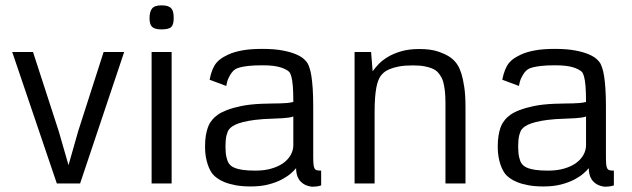

<svg xmlns="http://www.w3.org/2000/svg" viewBox="-20 -689 2373 721"><path d="M25.9 -493.7H104L200.7 -195.8L237.3 -68.8L273.4 -195.8L369.1 -493.7H446.3L280.8 0H193.4Z M549.3 0V-493.7H624.5V0ZM586.4 -668.9Q601.1 -668.9 610.1 -665.8Q619.1 -662.6 624 -656.5Q628.9 -650.4 630.6 -641.4Q632.3 -632.3 632.3 -620.6Q632.3 -597.2 623.3 -587.9Q614.3 -578.6 586.4 -578.6Q561.5 -578.6 551.5 -587.9Q541.5 -597.2 541.5 -620.6Q541.5 -644.5 550.8 -656.7Q560.1 -668.9 586.4 -668.9Z M829.6 -366.2 767.1 -389.6Q771.5 -412.1 777.8 -427.5Q784.2 -442.9 793 -453.4Q801.8 -463.9 813 -470.9Q824.2 -478 837.9 -484.4Q857.9 -493.7 888.4 -499.5Q918.9 -505.4 964.8 -505.4Q1009.8 -505.4 1040.8 -499.5Q1071.8 -493.7 1091.6 -485.1Q1111.3 -476.6 1121.6 -467Q1131.8 -457.5 1135.7 -450.2Q1139.2 -443.4 1142.8 -432.4Q1146.5 -421.4 1149.4 -403.1Q1152.3 -384.8 1154.3 -356.9Q1156.2 -329.1 1156.2 -288.6V-103Q1156.2 -84 1157.2 -73Q1158.2 -62 1161.1 -56.6Q1164.1 -51.3 1169.9 -49.8Q1175.8 -48.3 1186 -48.3V7.3Q1176.3 10.3 1168.5 11.2Q1160.6 12.2 1151.9 12.2Q1132.8 9.8 1120.8 2.2Q1108.9 -5.4 1102.5 -15.4Q1096.2 -25.4 1094 -36.6Q1091.8 -47.9 1091.8 -57.6Q1085.4 -49.3 1072 -37.6Q1058.6 -25.9 1037.8 -14.9Q1017.1 -3.9 988 3.7Q959 11.2 921.4 11.2Q889.2 11.2 864.7 6.6Q840.3 2 823 -5.1Q805.7 -12.2 794.7 -20.5Q783.7 -28.8 778.3 -35.6Q774.4 -40.5 769.5 -49.3Q764.6 -58.1 760.3 -70.8Q755.9 -83.5 752.9 -100.1Q750 -116.7 750 -137.7Q750 -162.6 752.9 -179.7Q755.9 -196.8 760 -208.7Q764.2 -220.7 769 -228Q773.9 -235.4 777.8 -240.2Q784.2 -248 797.1 -257.6Q810.1 -267.1 832 -275.6Q854 -284.2 886 -290.8Q918 -297.4 962.4 -299.3Q984.4 -300.3 1001.2 -300.3Q1018.1 -300.3 1032 -300.8Q1045.9 -301.3 1057.9 -302.2Q1069.8 -303.2 1081.5 -306.2Q1081.5 -343.3 1079.6 -366Q1077.6 -388.7 1074.2 -401.1Q1070.8 -413.6 1066.4 -418.5Q1062 -423.3 1057.1 -425.8Q1054.2 -427.2 1048.6 -430.2Q1043 -433.1 1032.7 -436.3Q1022.5 -439.5 1006.1 -441.7Q989.7 -443.8 965.8 -443.8Q932.6 -443.8 912.6 -441.4Q892.6 -439 881.3 -436Q868.7 -432.6 863.3 -428.7Q856 -424.3 849.6 -415.5Q844.2 -408.2 838.4 -396.2Q832.5 -384.3 829.6 -366.2ZM1081.5 -144V-251.5Q1072.8 -248.5 1063.2 -247.3Q1053.7 -246.1 1041 -245.1Q1028.3 -244.1 1010.5 -243.7Q992.7 -243.2 967.8 -241.7Q935.5 -239.3 913.3 -235.1Q891.1 -231 876.5 -225.8Q861.8 -220.7 853.5 -215.1Q845.2 -209.5 840.8 -204.1Q835 -197.3 830.8 -181.4Q826.7 -165.5 826.7 -139.2Q826.7 -114.7 830.3 -99.1Q834 -83.5 837.9 -77.6Q840.8 -72.8 846.2 -67.6Q851.6 -62.5 862.5 -58.1Q873.5 -53.7 891.8 -51Q910.2 -48.3 939.5 -48.3Q973.6 -48.3 1000 -56.2Q1026.4 -64 1044.4 -77.1Q1062.5 -90.3 1072 -107.7Q1081.5 -125 1081.5 -144Z M1699.2 -443.4Q1707 -431.2 1713.4 -410.2Q1718.8 -392.1 1723.4 -362.1Q1728 -332 1728 -286.6V0H1652.8V-301.3Q1652.8 -330.6 1650.4 -349.4Q1647.9 -368.2 1644.8 -379.9Q1641.6 -391.6 1637.9 -397.7Q1634.3 -403.8 1632.3 -407.2Q1628.4 -413.1 1622.1 -419.7Q1615.7 -426.3 1604 -431.4Q1592.3 -436.5 1574.7 -439.9Q1557.1 -443.4 1530.8 -443.4Q1500 -443.4 1478.8 -439.5Q1457.5 -435.5 1443.1 -429.4Q1428.7 -423.3 1420.7 -416Q1412.6 -408.7 1408.2 -401.9Q1403.8 -395 1399.9 -385Q1396 -375 1393.1 -359.1Q1390.1 -343.3 1388.4 -320.8Q1386.7 -298.3 1386.7 -266.1V0H1311.5V-493.7H1373.5L1379.4 -421.4Q1388.2 -434.1 1402.3 -448.7Q1416.5 -463.4 1437.5 -475.8Q1458.5 -488.3 1487.3 -496.6Q1516.1 -504.9 1554.7 -504.9Q1598.1 -504.9 1626.2 -495.1Q1654.3 -485.4 1670.4 -474.1Q1689.5 -460.4 1699.2 -443.4Z M1928.7 -366.2 1866.2 -389.6Q1870.6 -412.1 1877 -427.5Q1883.3 -442.9 1892.1 -453.4Q1900.9 -463.9 1912.1 -470.9Q1923.3 -478 1937 -484.4Q1957 -493.7 1987.5 -499.5Q2018.1 -505.4 2064 -505.4Q2108.9 -505.4 2139.9 -499.5Q2170.9 -493.7 2190.7 -485.1Q2210.4 -476.6 2220.7 -467Q2231 -457.5 2234.9 -450.2Q2238.3 -443.4 2241.9 -432.4Q2245.6 -421.4 2248.5 -403.1Q2251.5 -384.8 2253.4 -356.9Q2255.4 -329.1 2255.4 -288.6V-103Q2255.4 -84 2256.3 -73Q2257.3 -62 2260.3 -56.6Q2263.2 -51.3 2269 -49.8Q2274.9 -48.3 2285.2 -48.3V7.3Q2275.4 10.3 2267.6 11.2Q2259.8 12.2 2251 12.2Q2231.9 9.8 2220 2.2Q2208 -5.4 2201.7 -15.4Q2195.3 -25.4 2193.1 -36.6Q2190.9 -47.9 2190.9 -57.6Q2184.6 -49.3 2171.1 -37.6Q2157.7 -25.9 2137 -14.9Q2116.2 -3.9 2087.2 3.7Q2058.1 11.2 2020.5 11.2Q1988.3 11.2 1963.9 6.6Q1939.5 2 1922.1 -5.1Q1904.8 -12.2 1893.8 -20.5Q1882.8 -28.8 1877.4 -35.6Q1873.5 -40.5 1868.7 -49.3Q1863.8 -58.1 1859.4 -70.8Q1855 -83.5 1852.1 -100.1Q1849.1 -116.7 1849.1 -137.7Q1849.1 -162.6 1852.1 -179.7Q1855 -196.8 1859.1 -208.7Q1863.3 -220.7 1868.2 -228Q1873 -235.4 1877 -240.2Q1883.3 -248 1896.2 -257.6Q1909.2 -267.1 1931.2 -275.6Q1953.1 -284.2 1985.1 -290.8Q2017.1 -297.4 2061.5 -299.3Q2083.5 -300.3 2100.3 -300.3Q2117.2 -300.3 2131.1 -300.8Q2145 -301.3 2157 -302.2Q2168.9 -303.2 2180.7 -306.2Q2180.7 -343.3 2178.7 -366Q2176.8 -388.7 2173.3 -401.1Q2169.9 -413.6 2165.5 -418.5Q2161.1 -423.3 2156.2 -425.8Q2153.3 -427.2 2147.7 -430.2Q2142.1 -433.1 2131.8 -436.3Q2121.6 -439.5 2105.2 -441.7Q2088.9 -443.8 2064.9 -443.8Q2031.7 -443.8 2011.7 -441.4Q1991.7 -439 1980.5 -436Q1967.8 -432.6 1962.4 -428.7Q1955.1 -424.3 1948.7 -415.5Q1943.4 -408.2 1937.5 -396.2Q1931.6 -384.3 1928.7 -366.2ZM2180.7 -144V-251.5Q2171.9 -248.5 2162.4 -247.3Q2152.8 -246.1 2140.1 -245.1Q2127.4 -244.1 2109.6 -243.7Q2091.8 -243.2 2066.9 -241.7Q2034.7 -239.3 2012.5 -235.1Q1990.2 -231 1975.6 -225.8Q1960.9 -220.7 1952.6 -215.1Q1944.3 -209.5 1939.9 -204.1Q1934.1 -197.3 1929.9 -181.4Q1925.8 -165.5 1925.8 -139.2Q1925.8 -114.7 1929.4 -99.1Q1933.1 -83.5 1937 -77.6Q1939.9 -72.8 1945.3 -67.6Q1950.7 -62.5 1961.7 -58.1Q1972.7 -53.7 1991 -51Q2009.3 -48.3 2038.6 -48.3Q2072.8 -48.3 2099.1 -56.2Q2125.5 -64 2143.6 -77.1Q2161.6 -90.3 2171.1 -107.7Q2180.7 -125 2180.7 -144Z"/></svg>

Font: Metrophobic
Style: Regular
Weight: 400
Designer: vernon adams
Foundry: vernon adams
Version: Version 1.000